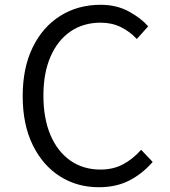

<svg xmlns="http://www.w3.org/2000/svg" viewBox="-20 -764 707 797"><path d="M390.1 13.2Q299.8 13.2 228.5 -32.2Q157.2 -77.6 115.7 -162.4Q74.2 -247.1 74.2 -365.2Q74.2 -481.9 115.5 -566.9Q156.7 -651.9 230 -698Q303.2 -744.1 397.9 -744.1Q463.4 -744.1 513.9 -716.8Q564.5 -689.5 595.2 -654.8L547.9 -602.1Q519.5 -632.8 481.9 -651.4Q444.3 -669.9 397.9 -669.9Q325.7 -669.9 272.2 -633.1Q218.8 -596.2 189.5 -528.3Q160.2 -460.4 160.2 -367.2Q160.2 -272.9 189.2 -204.1Q218.3 -135.3 271.7 -97.7Q325.2 -60.1 397 -60.1Q448.7 -60.1 489.3 -81.1Q529.8 -102.1 565.9 -142.1L613.8 -91.8Q570.3 -42 516.1 -14.4Q461.9 13.2 390.1 13.2Z"/></svg>

Font: Shanggu Mono N
Style: Regular
Weight: 350
Designer: GuiWonder
Version: Version 1.021